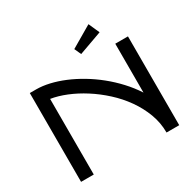

<svg xmlns="http://www.w3.org/2000/svg" viewBox="-191 -1109 1324 1311"><g transform="rotate(-30 471.0 -453.5)"><path d="M184.1 0H84V-700.2H133.8Q182.6 -700.2 237.5 -687.5Q292.5 -674.8 349.6 -650.9Q406.7 -627 463.6 -593Q520.5 -559.1 573.7 -516.1Q627 -473.1 673.8 -422.6Q720.7 -372.1 757.8 -314.9V-700.2H857.9V0H757.8Q757.8 -77.1 731 -148.7Q704.1 -220.2 659.2 -283.7Q614.3 -347.2 555.7 -400.6Q497.1 -454.1 433.3 -494.6Q369.6 -535.2 305.2 -561.3Q240.7 -587.4 184.1 -596.2ZM704.1 -821.3 521 -755.4 497.1 -808.1 666 -907.2Z"/></g></svg>

Font: Bruno Ace SC
Style: Regular
Weight: 400
Designer: Astigmatic (AOETI)
Foundry: Astigmatic (AOETI)
Version: Version 1.000